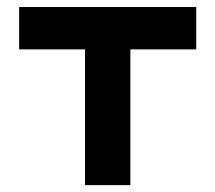

<svg xmlns="http://www.w3.org/2000/svg" viewBox="-20 -538 626 558"><path d="M227.1 0V-394.5H35.6V-517.6H550.3V-394.5H358.9V0Z"/></svg>

Font: Caskaydia Cove
Style: Bold
Weight: 700
Monospace: yes
Designer: Aaron Bell
Foundry: Saja Typeworks
Version: Version 4.300; ttfautohint (v1.8.3)